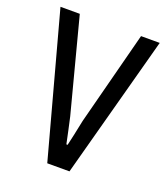

<svg xmlns="http://www.w3.org/2000/svg" viewBox="-128 -778 762 869"><g transform="rotate(20 253.5 -343.0)"><path d="M200 0 14 -686H107L225 -235Q231 -208 239 -171.5Q247 -135 252 -110H258Q262 -127 269.5 -161Q277 -195 285 -235L402 -686H492L307 0Z"/></g></svg>

Font: Archivo Condensed
Style: Regular
Weight: 400
Width: 3
Designer: Hector Gatti
Foundry: Omnibus-Type
Version: Version 2.001; ttfautohint (v1.8.3)